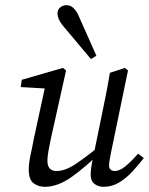

<svg xmlns="http://www.w3.org/2000/svg" viewBox="-20 -710 575 741"><path d="M153 11Q128 11 109.5 -3Q91 -17 91 -55Q91 -81 98 -112.5Q105 -144 110 -172L157 -389L163 -368L60 -374L64 -402L223 -448L235 -438L177 -178Q171 -150 167 -127.5Q163 -105 163 -90Q163 -50 198 -50Q231 -50 270.5 -76Q310 -102 379 -158V-132Q311 -66 257 -27.5Q203 11 153 11ZM379 11Q360 11 345 0Q330 -11 330 -34Q330 -44 331.5 -58.5Q333 -73 339 -101L370 -252Q379 -296 388 -340.5Q397 -385 404 -429L462 -448L474 -438L409 -124Q401 -87 401 -70Q401 -60 407.5 -55Q414 -50 422 -50Q441 -50 462.5 -67Q484 -84 513 -117L535 -100Q514 -73 490.5 -47.5Q467 -22 439.5 -5.5Q412 11 379 11ZM352 -495 331 -482Q303 -515 276 -547.5Q249 -580 221 -613Q202 -637 202 -659Q202 -673 212.5 -681.5Q223 -690 237 -690Q252 -690 263.5 -679Q275 -668 283 -650Q300 -611 317.5 -572.5Q335 -534 352 -495Z"/></svg>

Font: Lisu Bosa ExtraLight
Style: Italic
Weight: 200
Italic angle: -19°
Designer: David Morse, Annie Olsen, Victor Gaultney, Frank Grießhammer (Latin)
Foundry: SIL International
Version: Version 2.000